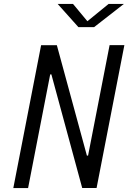

<svg xmlns="http://www.w3.org/2000/svg" viewBox="-20 -961 660 981"><path d="M48 0H123.5L236.5 -581H242.5L400 -0.5H473.5L615.5 -730.5H540L430 -166H424L270.5 -730H190ZM274.5 -941H353L426.5 -852.5L535 -941H613L461 -822.5H380.5Z"/></svg>

Font: Monaspace Krypton Light
Style: Italic
Weight: 300
Italic angle: -11°
Designer: Riley Cran & the Lettermatic Team
Foundry: Lettermatic
Version: Version 1.101 (Monaspace Krypton)